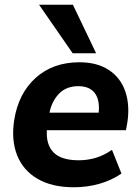

<svg xmlns="http://www.w3.org/2000/svg" viewBox="-20 -780 590 811"><path d="M27 0ZM292 11Q199 11 138 -25Q77 -61 52 -125Q27 -189 40 -273Q58 -386 131 -451.5Q204 -517 316 -517Q390 -517 439.5 -484.5Q489 -452 509 -394.5Q529 -337 518 -263L512 -230H178Q174 -169 206.5 -136Q239 -103 313 -103Q349 -103 383.5 -113Q418 -123 453 -147L493 -47Q451 -18 399.5 -3.5Q348 11 292 11ZM311 -416Q260 -416 229.5 -384.5Q199 -353 189 -304H397Q402 -360 379.5 -388Q357 -416 311 -416ZM287 -555 145 -760H288L386 -555Z"/></svg>

Font: Winston
Style: Bold Italic
Weight: 700
Italic angle: -9°
Designer: Original fonts by Vernon Adams / Changes by Cristiano Sobral
Foundry: Original fonts by Vernon Adams / Changes by Cristiano Sobral
Version: Version 2.503;July 17, 2020;FontCreator 13.0.0.2655 64-bit